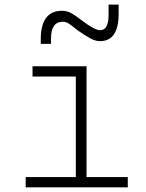

<svg xmlns="http://www.w3.org/2000/svg" viewBox="-20 -801 626 821"><path d="M89.8 0V-43.9H304.2V-473.6H119.1V-517.6H350.1V-43.9H526.4V0ZM154.3 -613.3V-632.8Q154.3 -754.9 245.1 -754.9Q268.1 -754.9 288.3 -742.7Q308.6 -730.5 329.6 -713.9Q384.3 -671.9 408.2 -671.9Q444.3 -671.9 444.3 -737.3V-781.2H487.3V-742.2Q487.3 -625 407.2 -625Q387.7 -625 364.5 -637.9Q341.3 -650.9 315.4 -668.9Q298.8 -681.2 282 -694.6Q265.1 -708 249 -708Q198.2 -708 198.2 -637.7V-613.3Z"/></svg>

Font: Caskaydia Cove ExtraLight
Style: Regular
Weight: 200
Monospace: yes
Designer: Aaron Bell
Foundry: Saja Typeworks
Version: Version 4.300; ttfautohint (v1.8.3)